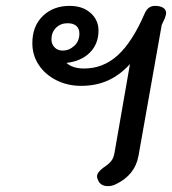

<svg xmlns="http://www.w3.org/2000/svg" viewBox="-20 -623 585 653"><path d="M347 10Q324 10 315 -7Q310 -17 310 -23Q310 -37 332 -53Q350 -65 358 -75Q366 -85 369 -101L422 -405Q387 -367 346.5 -349Q306 -331 256 -331Q210 -331 172 -350Q134 -369 112 -402Q90 -435 90 -476Q90 -534 125.5 -568.5Q161 -603 217 -603Q261 -603 288 -579Q315 -555 315 -519Q315 -474 286 -444.5Q257 -415 206 -409Q227 -390 266 -390Q331 -390 380.5 -435Q430 -480 472 -577Q483 -603 507 -603Q525 -603 535 -596.5Q545 -590 545 -578Q545 -574 541 -562L530 -538L451 -93Q439 -27 373 4Q361 10 347 10ZM250 -509Q250 -526 239.5 -535Q229 -544 210 -544Q186 -544 170.5 -528.5Q155 -513 155 -489Q155 -473 165.5 -462Q176 -451 193 -451Q215 -451 232.5 -467Q250 -483 250 -509Z"/></svg>

Font: Niramit
Style: Italic
Weight: 400
Italic angle: -10°
Version: Version 1.000; ttfautohint (v1.6)